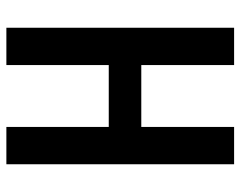

<svg xmlns="http://www.w3.org/2000/svg" viewBox="-96 -658 754 602"><g transform="rotate(90 281.0 -357.0)"><path d="M495 0V-714H378V-423H184V-714H67V0H184V-321H378V0Z"/></g></svg>

Font: Noto Sans Arabic UI XCn SmBd
Style: Regular
Weight: 600
Width: 2
Designer: Monotype Design Team, Nadine Chahine and Nizar Qandah
Foundry: Monotype Imaging Inc.
Version: Version 2.010